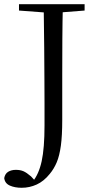

<svg xmlns="http://www.w3.org/2000/svg" viewBox="-35 -748 458 910"><path d="M68 142Q35 142 11.5 131.5Q-12 121 -15 96Q-11 75 4 66Q19 57 40 57Q61 57 76 63.5Q91 70 112 88L137 115V121H119V114Q149 78 162.5 16Q176 -46 176 -153Q176 -205 176 -257Q176 -309 175.5 -373Q175 -437 174.5 -523Q174 -609 172 -728H263Q261 -646 260.5 -562Q260 -478 260 -391V-180Q260 -105 253.5 -57.5Q247 -10 234 21Q221 52 201 76Q173 111 139 126.5Q105 142 68 142ZM55 -698V-728H366V-698L225 -687H202Z"/></svg>

Font: Noto Serif TC ExtraLight
Style: Regular
Weight: 400
Version: Version 2.002-H1;hotconv 1.1.0;makeotfexe 2.6.0